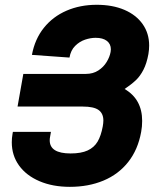

<svg xmlns="http://www.w3.org/2000/svg" viewBox="-20 -750 640 782"><path d="M264.5 11Q194.5 11 140.8 -12Q87 -35 57.5 -76Q28 -117 28 -170.5Q28 -187.5 31 -204.5L32.5 -213H187.5L184 -193Q182.5 -185.5 182.5 -178.5Q182.5 -125 267.5 -125Q310.5 -125 337 -137.2Q363.5 -149.5 377.5 -173.2Q391.5 -197 398.5 -235Q401 -249 401 -259Q401 -288 381.5 -302Q362 -316 317 -316H51.5L75 -449H330Q359 -449 380.5 -463Q402 -477 414.5 -497.8Q427 -518.5 430.5 -538.5Q431.5 -545.5 431.5 -549Q431.5 -571 415.2 -583.5Q399 -596 369.5 -596Q349 -596 326.5 -588.5Q304 -581 286 -563Q268 -545 263 -515.5L110 -526.5Q122 -591 158.8 -636.8Q195.5 -682.5 251 -706.5Q306.5 -730.5 374 -730.5Q438.5 -730.5 486.8 -709.8Q535 -689 561.2 -651.5Q587.5 -614 587.5 -564.5Q587.5 -548 584.5 -530Q577.5 -491.5 564.2 -465.8Q551 -440 533.2 -423.2Q515.5 -406.5 487.5 -387.5Q559 -346 559 -257.5Q559 -234.5 555 -213Q542 -140.5 502.2 -90.2Q462.5 -40 401.5 -14.5Q340.5 11 264.5 11Z"/></svg>

Font: JuliaMono Black
Style: Italic
Weight: 900
Italic angle: -9°
Monospace: yes
Designer: cormullion
Foundry: corm
Version: Version 0.057; ttfautohint (v1.8.4)